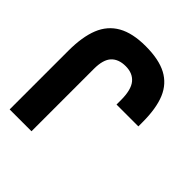

<svg xmlns="http://www.w3.org/2000/svg" viewBox="-200 -868 1001 1001"><g transform="rotate(45 300.0 -367.5)"><path d="M300 -735Q397.5 -735 456.2 -703.8Q515 -672.5 541.8 -608.5Q568.5 -544.5 568.5 -442.5V-412H407.5V-444.5Q407.5 -520.5 379.8 -554Q352 -587.5 300 -587.5Q248 -587.5 220.2 -557.8Q192.5 -528 192.5 -460.5V0H31.5V-432.5Q31.5 -535 58.2 -601.5Q85 -668 144.2 -701.5Q203.5 -735 300 -735Z"/></g></svg>

Font: JuliaMono Black
Style: Regular
Weight: 900
Monospace: yes
Designer: cormullion
Foundry: corm
Version: Version 0.054; ttfautohint (v1.8.4)